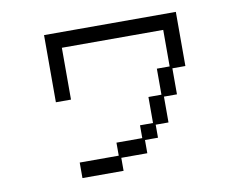

<svg xmlns="http://www.w3.org/2000/svg" viewBox="-76 -707 1151 901"><g transform="rotate(-10 500.0 -256.0)"><path d="M433 16V-46H556V-107H618V-231H680V-355H741V-529H258V-282H186V-602H814V-344H752V-220H690V-97H629V-35H567V28H443V90H247V16Z"/></g></svg>

Font: DotGothic16
Style: Regular
Weight: 400
Designer: Fontworks Inc.
Foundry: Fontworks Inc.
Version: Version 1.100